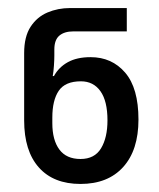

<svg xmlns="http://www.w3.org/2000/svg" viewBox="-20 -864 394 477"><path d="M180 -407Q113 -407 76.5 -448Q40 -489 40 -565V-732Q40 -773 56 -797.5Q72 -822 98 -833Q124 -844 154 -844H295V-786H162Q140 -786 127.5 -775.5Q115 -765 115 -741V-726Q115 -716 114 -701Q113 -686 111 -675H114Q126 -697 148.5 -709.5Q171 -722 205 -722Q258 -722 291 -683.5Q324 -645 324 -567Q324 -491 286 -449Q248 -407 180 -407ZM180 -469Q215 -469 231 -495.5Q247 -522 247 -565Q247 -613 229.5 -637.5Q212 -662 181 -662Q142 -662 126 -638.5Q110 -615 110 -572V-558Q110 -516 127.5 -492.5Q145 -469 180 -469Z"/></svg>

Font: Noto Sans Georgian
Style: Regular
Weight: 400
Designer: Monotype Design Team, Akaki Razmadze
Foundry: Google LLC
Version: Version 2.002